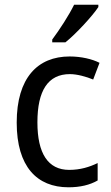

<svg xmlns="http://www.w3.org/2000/svg" viewBox="-20 -786 471 816"><path d="M398 -756V-766H295C273 -721 234 -661 202 -618V-606H258C303 -642 373 -718 398 -756ZM271 10C321 10 362 0 395 -19V-93C360 -76 321 -64 274 -64C184 -64 139 -134 139 -266C139 -401 184 -471 277 -471C308 -471 347 -460 376 -448L403 -519C372 -535 325 -546 276 -546C140 -546 51 -455 51 -265C51 -78 137 10 271 10Z"/></svg>

Font: Noto Sans Lao Looped SemiCondensed
Style: Regular
Weight: 400
Width: 4
Designer: Mark Frömberg, Ben Mitchell
Foundry: The Fontpad Ltd
Version: Version 1.002